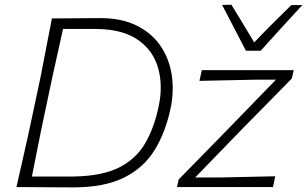

<svg xmlns="http://www.w3.org/2000/svg" viewBox="-20 -791 1298 812"><path d="M49.5 0Q63.5 -61 76 -116.5Q88.5 -172 103 -237L153 -472.5Q166 -540.5 177 -597Q188 -653.5 199.5 -713Q260 -713 307 -713.8Q354 -714.5 403.5 -714.5Q492.5 -714.5 556 -683.8Q619.5 -653 657 -599.5Q694.5 -546 705.8 -477.2Q717 -408.5 701.5 -333Q680 -231 633.5 -155.8Q587 -80.5 503.8 -39.5Q420.5 1.5 289 1.5Q220.5 1.5 167.2 0.8Q114 0 49.5 0ZM115 -44.5H291.5Q411 -46.5 482.8 -82.2Q554.5 -118 593.2 -183.8Q632 -249.5 651 -341Q669.5 -428 649.2 -501.8Q629 -575.5 565.5 -621Q502 -666.5 391.5 -668.5H246.5Q235.5 -619.5 225.2 -572.2Q215 -525 202.5 -470L154.5 -243Q143.5 -188.5 134 -140.5Q124.5 -92.5 115 -44.5ZM728.5 0 735.5 -32Q793 -90.5 847.2 -145.8Q901.5 -201 948.5 -249.5L1147 -454H1058.5Q1030 -453.5 989.8 -452.5Q949.5 -451.5 906 -450.8Q862.5 -450 823.5 -449L833.5 -494.5H1222L1214.5 -459.5Q1189 -433.5 1154.5 -398.2Q1120 -363 1082.8 -325.2Q1045.5 -287.5 1012 -253.5L805.5 -40.5H915.5Q944.5 -41 984 -42Q1023.5 -43 1065.5 -43.8Q1107.5 -44.5 1144 -45.5L1134.5 0ZM1020 -576.5Q995 -624.5 969.8 -673.2Q944.5 -722 919.5 -770L958.5 -771Q983 -731 1007.2 -691.5Q1031.5 -652 1055 -611.5Q1093 -651.5 1132 -690.5Q1171 -729.5 1212 -769.5H1258.5Q1213 -720 1169.8 -672.8Q1126.5 -625.5 1082.5 -576.5Z"/></svg>

Font: Commissioner Loud ExtraLight
Style: Italic
Weight: 200
Italic angle: -12°
Designer: Kostas Bartsokas
Foundry: Kostas Bartsokas
Version: Version 1.000; ttfautohint (v1.8.3)